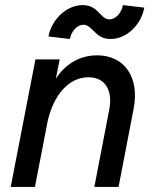

<svg xmlns="http://www.w3.org/2000/svg" viewBox="-20 -733 599 753"><path d="M408 -301 350 0H445L504 -306C528 -429 469 -516 361 -516C293 -516 236 -482 199 -424L214 -500H119L22 0H117L167 -258C191 -363 251 -430 327 -430C392 -430 424 -379 408 -301ZM414 -580C475 -580 533 -634 546 -703L462 -713C456 -681 433 -657 409 -657C373 -657 367 -713 304 -713C242 -713 183 -658 170 -590L254 -580C260 -611 283 -636 307 -636C344 -636 351 -580 414 -580Z"/></svg>

Font: Uncut Sans Medium Italic
Style: Regular
Weight: 500
Italic angle: -11°
Designer: Kasper Nordkvist
Foundry: UNCUT.wtf
Version: Version 1.304;Glyphs 3.2 (3246)